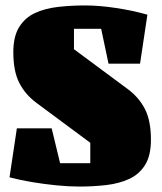

<svg xmlns="http://www.w3.org/2000/svg" viewBox="-20 -671 595 706"><path d="M271 15Q233 15 187.5 10.5Q142 6 97.5 -1.5Q53 -9 15 -19L42 -199H170L201 -71H312V-146L115 -292Q73 -323 51 -366Q29 -409 29 -479Q29 -537 50.5 -571.5Q72 -606 108.5 -623Q145 -640 193 -645.5Q241 -651 293 -651Q345 -651 407.5 -641.5Q470 -632 522 -617L495 -437H379L352 -565H252V-490L449 -344Q491 -313 513 -270Q535 -227 535 -157Q535 -99 513.5 -64.5Q492 -30 455 -13Q418 4 370.5 9.5Q323 15 271 15Z"/></svg>

Font: Unlock
Style: Regular
Weight: 400
Designer: Eduardo Rodriguez Tunni
Foundry: Eduardo Rodriguez Tunni
Version: Version 1.003; ttfautohint (v1.8.4.7-5d5b);gftools[0.9.23]